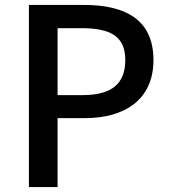

<svg xmlns="http://www.w3.org/2000/svg" viewBox="-20 -757 687 777"><path d="M97 0H213V-279H324C484 -279 601 -353 601 -514C601 -680 484 -737 320 -737H97ZM213 -372V-643H309C426 -643 487 -611 487 -514C487 -417 431 -372 313 -372Z"/></svg>

Font: Noto Sans JP Medium
Style: Regular
Weight: 500
Designer: Ryoko NISHIZUKA  (kana, bopomofo & ideographs); Paul D. Hunt (Latin, Greek & Cyrillic); Sandoll Communications , Soo-you
Foundry: Adobe
Version: Version 2.002;hotconv 1.0.116;makeotfexe 2.5.65601